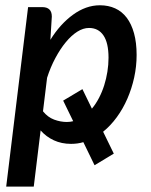

<svg xmlns="http://www.w3.org/2000/svg" viewBox="-20 -538 574 728"><path d="M143 -116Q161 -93.5 185.2 -84.5Q209.5 -75.5 233.5 -75.5Q246 -75.5 257.5 -78.5L219.5 -156.5L292.5 -200L328.5 -126Q343.5 -144 355.2 -166.5Q367 -189 375 -214.2Q383 -239.5 387.2 -266Q391.5 -292.5 391.5 -319Q391.5 -375.5 372.2 -403.8Q353 -432 317.5 -432Q295.5 -432 273 -417.8Q250.5 -403.5 229.5 -378Q208.5 -352.5 190 -318Q171.5 -283.5 158.5 -243ZM171 -387Q189.5 -417 211.2 -441Q233 -465 256.8 -482.2Q280.5 -499.5 306.2 -508.8Q332 -518 359 -518Q391 -518 416.8 -506.2Q442.5 -494.5 460.5 -470.8Q478.5 -447 488.2 -411.8Q498 -376.5 498 -329.5Q498 -286.5 488.8 -244.2Q479.5 -202 463 -164Q446.5 -126 423 -93.8Q399.5 -61.5 371 -38.5L411.5 44.5L338.5 88.5L296 1Q274.5 7.5 249.5 7.5Q213.5 7.5 184.2 -6Q155 -19.5 134 -43.5L108 169.5H3.5L86.5 -511H140.5Q158 -511 167.2 -502.2Q176.5 -493.5 176.5 -475Z"/></svg>

Font: Lato SemiBold
Style: Italic
Weight: 600
Italic angle: -7°
Designer: Lukasz Dziedzic with Adam Twardoch and Botio Nikoltchev
Foundry: tyPoland Lukasz Dziedzic
Version: Version 2.015; 2015-08-06; http://www.latofonts.com/